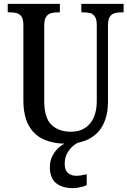

<svg xmlns="http://www.w3.org/2000/svg" viewBox="-20 -734 660 994"><path d="M324 10Q256 10 206 -12.5Q156 -35 128.5 -85Q101 -135 101 -216V-604Q101 -633 92 -647Q83 -661 68 -665.5Q53 -670 34 -670H20V-714H290V-670H277Q257 -670 242 -665Q227 -660 218 -645.5Q209 -631 209 -600V-210Q209 -123 247 -87.5Q285 -52 346 -52Q391 -52 421 -72Q451 -92 466 -127.5Q481 -163 481 -209V-604Q481 -633 472 -647Q463 -661 448.5 -665.5Q434 -670 414 -670H401V-714H620V-670H606Q587 -670 571.5 -665Q556 -660 547.5 -645.5Q539 -631 539 -600V-207Q539 -141 515.5 -92Q492 -43 444 -16.5Q396 10 324 10ZM359 240Q301 240 269.5 213.5Q238 187 238 130Q238 99 252 72Q266 45 289 26Q312 7 339 0H395Q377 6 358.5 21.5Q340 37 327.5 60Q315 83 315 115Q315 147 332 161.5Q349 176 374 176Q386 176 399.5 174Q413 172 429 168V224Q420 229 407 232.5Q394 236 381.5 238Q369 240 359 240Z"/></svg>

Font: Noto Serif Khmer Condensed Medium
Style: Regular
Weight: 500
Width: 3
Designer: Danh Hong and the Monotype Design Team
Foundry: Monotype Imaging Inc.
Version: Version 2.004